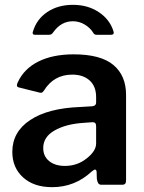

<svg xmlns="http://www.w3.org/2000/svg" viewBox="-20 -765 598 795"><path d="M196 10C258.7 10 313.3 -11.7 360 -55C366.7 -60.3 371 -63 373 -63C377 -63 379.3 -60 380 -54L381 -24C382.3 -16 384.3 -10 387 -6C389.7 -2 394 0 400 0H485C491.7 0 496.2 -1.5 498.5 -4.5C500.8 -7.5 502 -12.7 502 -20V-372C502 -425.3 484.5 -466.7 449.5 -496C414.5 -525.3 359.7 -540 285 -540C227.7 -540 179.2 -530.2 139.5 -510.5C99.8 -490.8 71.3 -462.3 54 -425C51.3 -419.7 50 -415.3 50 -412C50 -407.3 52.7 -404.3 58 -403L142 -382C144 -381.3 146.7 -381 150 -381C152.7 -381 154.8 -381.8 156.5 -383.5C158.2 -385.2 160 -387.3 162 -390C189.3 -434 228.3 -456 279 -456C309.7 -456 333.8 -447.8 351.5 -431.5C369.2 -415.2 378 -392.3 378 -363V-340C378 -331.3 372.7 -326.3 362 -325L312 -322C223.3 -318.7 154.3 -300.7 105 -268C55.7 -235.3 31 -191.3 31 -136C31 -92.7 45.8 -57.5 75.5 -30.5C105.2 -3.5 145.3 10 196 10ZM374.5 -255C376.8 -252.3 378 -248 378 -242V-171C378 -150.3 365.3 -130 340 -110C314 -88.7 283.7 -78 249 -78C221.7 -78 199.8 -84.7 183.5 -98C167.2 -111.3 159 -129.3 159 -152C159 -182.7 174.5 -206.8 205.5 -224.5C236.5 -242.2 275.3 -252.7 322 -256L363 -259C368.3 -259 372.2 -257.7 374.5 -255ZM380 -621H439C447 -621 451 -623.7 451 -629L450 -635C440 -667.7 419.8 -694.2 389.5 -714.5C359.2 -734.8 323.3 -745 282 -745C240.7 -745 205.2 -735 175.5 -715C145.8 -695 126 -667.7 116 -633C114.7 -630.3 114.7 -627.7 116 -625C117.3 -622.3 120 -621 124 -621H182C186.7 -621 190.2 -621.7 192.5 -623C194.8 -624.3 197.7 -627.3 201 -632C222.3 -662 249.3 -677 282 -677C299.3 -677 315.5 -672.5 330.5 -663.5C345.5 -654.5 357 -643.7 365 -631C367 -627 369.2 -624.3 371.5 -623C373.8 -621.7 376.7 -621 380 -621Z"/></svg>

Font: Libre Franklin SemiBold
Style: Regular
Weight: 600
Designer: Pablo Impallari, Rodrigo Fuenzalida
Foundry: Impallari Type
Version: Version 1.002; ttfautohint (v1.5)